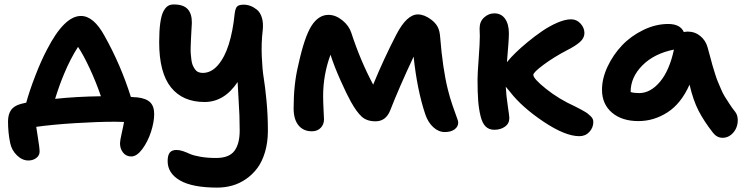

<svg xmlns="http://www.w3.org/2000/svg" viewBox="-20 -583 3358 864"><path d="M570.8 121.1Q547.4 121.1 533.7 103.5Q520 85.9 520 62Q520 50.3 527.8 15.9Q535.6 -18.6 538.1 -34.2Q532.2 -34.2 519 -34.7Q505.9 -35.2 498 -35.2Q418.5 -35.2 317.4 -28.8Q216.3 -22.5 143.1 -12.2Q145 1.5 149.4 28.6Q153.8 55.7 156 73Q158.2 90.3 158.2 99.1Q158.2 116.7 143.3 127.9Q128.4 139.2 107.9 139.2Q80.1 139.2 56.4 116.2Q32.7 93.3 25.9 61Q16.1 14.6 16.1 -36.1Q16.1 -67.4 29.1 -86.9Q42 -106.4 73.2 -115.2Q78.6 -116.7 98.1 -121.1Q112.3 -173.3 138.7 -241.7Q165 -310.1 191.9 -360.8Q269.5 -511.2 344.2 -511.2Q401.4 -511.2 450.2 -421.9Q523.4 -291.5 568.8 -147Q586.4 -145 596.2 -145Q637.2 -140.6 655.5 -122.8Q673.8 -105 673.8 -69.8Q673.8 -33.7 659.4 10.5Q645 54.7 620.4 87.9Q595.7 121.1 570.8 121.1ZM269 -252Q247.6 -201.7 228 -138.2Q323.7 -148.4 434.1 -149.9Q412.6 -212.9 384 -274.4Q355.5 -335.9 331.1 -372.1Q296.9 -318.8 269 -252Z M957.5 261.2Q845.7 261.2 790 229Q734.4 196.8 734.4 142.1Q734.4 115.7 743.9 103.8Q753.4 91.8 774.4 91.8Q788.1 91.8 804.2 97.4Q820.3 103 835.2 109.9Q850.1 116.7 881.3 122.3Q912.6 127.9 952.6 127.9Q1010.7 127.9 1034.7 96.2Q1058.6 64.5 1058.6 4.9Q1058.6 -31.2 1057.4 -64.2Q1056.2 -97.2 1053.2 -142.8Q1050.3 -188.5 1049.3 -213.9Q989.3 -124 900.4 -124Q802.2 -124 749.3 -189.9Q696.3 -255.9 696.3 -393.1Q696.3 -444.8 701.2 -479.5Q706.1 -514.2 715.3 -531.7Q724.6 -549.3 735.6 -556.2Q746.6 -563 761.7 -563Q805.7 -563 825 -541.5Q844.2 -520 843.3 -479Q842.8 -466.3 841.3 -443.6Q839.8 -420.9 839.4 -407.5Q838.9 -394 838.1 -374Q837.4 -354 838.4 -341.6Q839.4 -329.1 841.3 -313.7Q843.3 -298.3 847.4 -289.1Q851.6 -279.8 857.4 -271.2Q863.3 -262.7 872.1 -258.8Q880.9 -254.9 892.6 -254.9Q930.7 -254.9 960.9 -290Q991.2 -325.2 1009.5 -383.5Q1027.8 -441.9 1035.6 -518.1Q1038.6 -545.4 1046.9 -553.7Q1055.2 -562 1076.7 -562Q1091.8 -562 1106.4 -556.6Q1121.1 -551.3 1135.7 -539.8Q1150.4 -528.3 1158 -504.9Q1165.5 -481.4 1162.6 -450.2Q1155.3 -390.1 1158 -329.6Q1160.6 -269 1166.7 -232.4Q1172.9 -195.8 1179.2 -130.4Q1185.5 -64.9 1185.5 4.9Q1185.5 57.6 1172.6 101.1Q1159.7 144.5 1137.9 173.6Q1116.2 202.6 1086.7 222.9Q1057.1 243.2 1024.7 252.2Q992.2 261.2 957.5 261.2Z M1383.3 7.8Q1345.2 7.8 1323.2 -19Q1301.3 -45.9 1301.3 -95.2Q1301.3 -205.1 1322.3 -290Q1349.6 -416 1381.3 -466.1Q1413.1 -516.1 1458 -516.1Q1490.2 -516.1 1520.3 -491.9Q1550.3 -467.8 1561 -435.1Q1601.1 -311.5 1659.2 -202.1Q1707.5 -319.3 1763.2 -426.8Q1810.5 -518.1 1860.4 -518.1Q1889.2 -518.1 1919.9 -495.1Q1939.5 -480.5 1949.2 -462.6Q1959 -444.8 1960.9 -414.1Q1972.2 -273.4 1995.1 -181.2Q2003.9 -145 2015.9 -110.1Q2027.8 -75.2 2034.9 -56.6Q2042 -38.1 2042 -32.2Q2042 -12.7 2025.4 -0.7Q2008.8 11.2 1981.9 11.2Q1953.6 11.2 1929.9 -10.5Q1906.2 -32.2 1894 -67.9Q1856.9 -178.7 1841.3 -328.1Q1775.9 -189 1735.4 -85Q1715.8 -37.1 1669.9 -37.1Q1630.9 -37.1 1607.9 -57.9Q1585 -78.6 1559.1 -125Q1541 -157.2 1512.5 -220.9Q1483.9 -284.7 1467.3 -336.9Q1434.1 -247.1 1434.1 -150.9Q1434.1 -124.5 1436 -88.6Q1438 -52.7 1438 -45.9Q1438 -22.9 1423.1 -7.6Q1408.2 7.8 1383.3 7.8Z M2204.1 1Q2180.7 1 2165.5 -13.7Q2150.4 -28.3 2142.6 -60.1Q2134.8 -91.8 2131.8 -129.9Q2128.9 -168 2128.9 -226.1Q2128.9 -250 2134 -318.8Q2139.2 -387.7 2139.2 -419.9Q2139.2 -425.3 2138.7 -437Q2138.2 -448.7 2138.2 -455.1Q2138.2 -486.3 2158.7 -504.6Q2179.2 -522.9 2204.1 -522.9Q2235.8 -522.9 2252.9 -498.5Q2270 -474.1 2270 -433.1Q2270 -402.3 2261.2 -303.2Q2262.2 -304.2 2264.2 -306.6Q2266.1 -309.1 2267.1 -310.1Q2278.3 -324.2 2300.5 -345.9Q2322.8 -367.7 2354.7 -394Q2386.7 -420.4 2419.9 -443.1Q2453.1 -465.8 2488.3 -481Q2523.4 -496.1 2549.8 -496.1Q2575.2 -496.1 2592.5 -476.8Q2609.9 -457.5 2609.9 -434.1Q2609.9 -411.6 2589.6 -393.8Q2569.3 -376 2533.2 -357.9Q2471.7 -325.7 2425.8 -291.5Q2379.9 -257.3 2379.9 -246.1Q2379.9 -229 2437.3 -183.1Q2494.6 -137.2 2567.9 -104Q2583.5 -96.2 2588.6 -93.3Q2593.8 -90.3 2606.7 -83.3Q2619.6 -76.2 2624.8 -71.8Q2629.9 -67.4 2637.2 -60.8Q2644.5 -54.2 2647.2 -47.6Q2649.9 -41 2649.9 -34.2Q2649.9 -8.8 2632.3 10.5Q2614.7 29.8 2586.9 29.8Q2523.4 29.8 2426 -35.4Q2328.6 -100.6 2274.9 -169.9Q2262.2 -184.6 2255.9 -192.9Q2258.3 -150.9 2265.1 -105.7Q2272 -60.5 2272 -51.8Q2272 -26.9 2252.2 -12.9Q2232.4 1 2204.1 1Z M2853 -38.1Q2778.3 -38.1 2733.6 -76.4Q2689 -114.7 2689 -179.2Q2689 -230 2714.1 -283.4Q2739.3 -336.9 2779.5 -379.2Q2819.8 -421.4 2875.2 -448.2Q2930.7 -475.1 2986.8 -475.1Q3041 -475.1 3057.1 -439Q3068.8 -440.9 3073.7 -440.9Q3106.9 -440.9 3131.1 -421.1Q3155.3 -401.4 3164.1 -370.1Q3166 -363.8 3175.3 -329.1Q3184.6 -294.4 3186.5 -287.8Q3188.5 -281.2 3197 -253.4Q3205.6 -225.6 3210 -216.3Q3214.4 -207 3223.6 -184.3Q3232.9 -161.6 3241.5 -148.4Q3250 -135.3 3262 -116.5Q3273.9 -97.7 3288.1 -80.1Q3298.8 -66.4 3299.8 -46.1Q3300.8 -25.9 3293.2 -7.6Q3285.6 10.7 3269.3 23.9Q3252.9 37.1 3231.9 37.1Q3206.5 37.1 3189 15.1Q3148.4 -36.6 3123.8 -84.2Q3099.1 -131.8 3083 -202.1Q3044.9 -116.7 2983.6 -77.4Q2922.4 -38.1 2853 -38.1ZM2817.9 -169.9V-168.9Q2832 -164.1 2856 -164.1Q2907.2 -164.1 2950 -215.1Q2992.7 -266.1 3012.7 -359.9Q2923.3 -341.8 2870.6 -288.6Q2817.9 -235.4 2817.9 -169.9Z"/></svg>

Font: Shantell Sans Irregular
Style: Regular
Weight: 600
Designer: Stephen Nixon, Anya Danilova, Shantell Martin
Foundry: Arrow Type
Version: Version 1.006;[9816181b4]